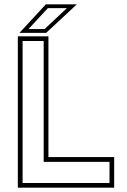

<svg xmlns="http://www.w3.org/2000/svg" viewBox="-20 -868 586 888"><path d="M62.5 0V-700H204V-141.5H508V0ZM84.5 -21.5H486.5V-119.5H182V-678.5H84.5ZM70 -716 192 -848H335.5L193.5 -716ZM111.5 -733.5H186L289.5 -830.5H201.5Z"/></svg>

Font: Tourney ExtraLight
Style: Regular
Weight: 250
Designer: Tyler Finck
Foundry: Etcetera Type Co
Version: Version 1.015